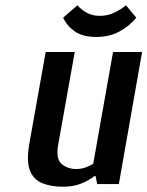

<svg xmlns="http://www.w3.org/2000/svg" viewBox="-20 -697 558 727"><path d="M218 10Q174 10 141 -3Q108 -16 94 -49.5Q80 -83 90 -147L153 -500H263L200 -147Q191 -95 213.5 -76Q236 -57 269 -57Q288 -57 305.5 -63.5Q323 -70 333 -77L408 -500H518L430 0H348L342 -30H337Q317 -14 287.5 -2Q258 10 218 10ZM344 -557Q295 -557 265 -577Q235 -597 219 -630L273 -677Q286 -662 307 -649.5Q328 -637 358 -637Q388 -637 413.5 -649.5Q439 -662 457 -677L496 -630Q469 -597 431 -577Q393 -557 344 -557Z"/></svg>

Font: Cuprum SemiBold
Style: Italic
Weight: 600
Italic angle: -10°
Version: Version 3.000